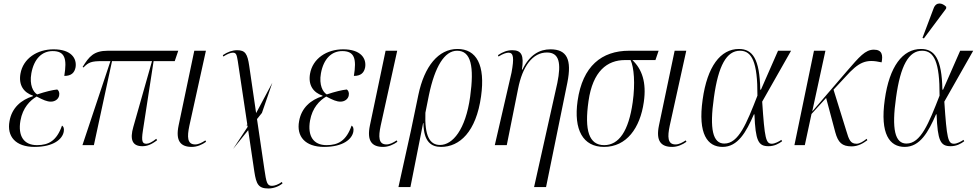

<svg xmlns="http://www.w3.org/2000/svg" viewBox="-20 -824 5545 1090"><path d="M176 10C285 10 335 -35 342 -77C345 -94 341 -106 332 -111C302 -25 256 0 190 0C115 0 81 -52 96 -139C109 -213 151 -254 188 -276C226 -256 247 -247 269 -247C293 -247 313 -262 316 -283C319 -299 313 -310 305 -316C277 -313 240 -304 191 -288C169 -301 146 -341 158 -408C173 -490 218 -534 279 -534C349 -534 361 -490 345 -393C385 -393 403 -411 409 -442C417 -492 385 -544 284 -544C191 -544 111 -492 96 -405C85 -341 114 -299 167 -281V-278C100 -257 47 -212 34 -136C18 -50 68 10 176 10Z M448 0H513L616 -477H843L737 -104C716 -32 731 6 788 6C814 6 838 -2 872 -28L867 -36C843 -17 825 -8 811 -8C788 -8 782 -22 791 -81L852 -477H972L992 -536H593C512 -536 486 -503 449 -444L454 -441C483 -471 500 -477 560 -477H607Z M1069 10C1099 10 1128 -3 1150 -19L1146 -27C1126 -14 1107 -4 1088 -4C1042 -4 1042 -48 1055 -110L1149 -536H1083L994 -112C976 -25 1004 10 1069 10Z M1303 22 1389 -85 1424 151C1435 222 1447 246 1504 246C1532 246 1563 235 1584 217L1580 209C1560 224 1538 231 1524 231C1496 231 1492 212 1481 137L1439 -148L1467 -183L1526 -354L1434 -182L1395 -449C1385 -519 1372 -539 1326 -539C1299 -539 1272 -529 1245 -511L1248 -503C1269 -517 1289 -525 1302 -525C1322 -525 1324 -511 1330 -477L1384 -117L1378 -113H1384L1386 -104Z M1820 10C1929 10 1979 -35 1986 -77C1989 -94 1985 -106 1976 -111C1946 -25 1900 0 1834 0C1759 0 1725 -52 1740 -139C1753 -213 1795 -254 1832 -276C1870 -256 1891 -247 1913 -247C1937 -247 1957 -262 1960 -283C1963 -299 1957 -310 1949 -316C1921 -313 1884 -304 1835 -288C1813 -301 1790 -341 1802 -408C1817 -490 1862 -534 1923 -534C1993 -534 2005 -490 1989 -393C2029 -393 2047 -411 2053 -442C2061 -492 2029 -544 1928 -544C1835 -544 1755 -492 1740 -405C1729 -341 1758 -299 1811 -281V-278C1744 -257 1691 -212 1678 -136C1662 -50 1712 10 1820 10Z M2155 10C2185 10 2214 -3 2236 -19L2232 -27C2212 -14 2193 -4 2174 -4C2128 -4 2128 -48 2141 -110L2235 -536H2169L2080 -112C2062 -25 2090 10 2155 10Z M2242 238H2310L2382 -125H2384C2385 -18 2429 10 2484 10C2589 10 2683 -75 2711 -277C2736 -455 2685 -546 2577 -546C2469 -546 2389 -448 2355 -285L2313 -83ZM2478 -1C2419 -1 2390 -53 2395 -184L2415 -284C2449 -447 2504 -536 2575 -536C2654 -536 2673 -447 2649 -274C2623 -88 2550 -1 2478 -1Z M3012 238H3080L3201 -355C3227 -486 3199 -544 3105 -544C3044 -544 2987 -514 2946 -429H2943C2955 -509 2942 -539 2888 -539C2859 -539 2834 -529 2807 -511L2810 -503C2835 -519 2855 -525 2867 -525C2896 -525 2899 -494 2884 -412L2789 0H2857L2921 -319C2946 -448 3004 -526 3085 -526C3155 -526 3167 -466 3144 -353Z M3409 10C3537 10 3614 -97 3635 -245C3651 -356 3625 -431 3570 -483H3701L3719 -536H3552C3396 -536 3287 -449 3259 -251C3236 -88 3289 10 3409 10ZM3410 0C3324 0 3297 -83 3321 -250C3345 -420 3427 -483 3528 -483H3560C3579 -442 3587 -350 3572 -244C3549 -79 3493 0 3410 0Z M3796 10C3826 10 3855 -3 3877 -19L3873 -27C3853 -14 3834 -4 3815 -4C3769 -4 3769 -48 3782 -110L3876 -536H3810L3721 -112C3703 -25 3731 10 3796 10Z M4082 10C4169 10 4216 -74 4260 -175H4263C4269 -24 4285 6 4343 6C4376 6 4401 -8 4420 -22L4416 -30C4403 -21 4379 -8 4362 -8C4328 -8 4321 -36 4307 -247L4471 -536H4397L4300 -315H4296C4293 -490 4252 -546 4175 -546C4070 -546 3995 -446 3969 -259C3941 -62 3997 10 4082 10ZM4092 -9C4027 -9 4007 -90 4033 -271C4058 -452 4105 -536 4181 -536C4249 -536 4281 -471 4280 -281C4218 -122 4173 -9 4092 -9Z M4490 0H4549L4587 -177L4670 -268L4722 -73C4738 -15 4760 7 4815 7C4852 7 4881 -11 4904 -28L4900 -36C4881 -21 4861 -8 4843 -8C4809 -8 4800 -28 4784 -83L4712 -315L4778 -386C4857 -474 4896 -490 4985 -470C4993 -511 4988 -542 4941 -542C4892 -542 4859 -502 4787 -419L4591 -191L4666 -536H4601Z M5225 -606 5351 -775 5352 -785C5329 -809 5294 -815 5280 -776L5217 -609ZM5116 10C5203 10 5250 -74 5294 -175H5297C5303 -24 5319 6 5377 6C5410 6 5435 -8 5454 -22L5450 -30C5437 -21 5413 -8 5396 -8C5362 -8 5355 -36 5341 -247L5505 -536H5431L5334 -315H5330C5327 -490 5286 -546 5209 -546C5104 -546 5029 -446 5003 -259C4975 -62 5031 10 5116 10ZM5126 -9C5061 -9 5041 -90 5067 -271C5092 -452 5139 -536 5215 -536C5283 -536 5315 -471 5314 -281C5252 -122 5207 -9 5126 -9Z"/></svg>

Font: Noto Serif Display Condensed Light
Style: Italic
Weight: 300
Width: 3
Italic angle: -12°
Designer: Monotype Design Team
Foundry: Monotype Imaging Inc.
Version: Version 2.009